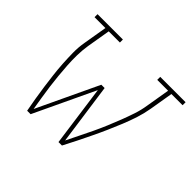

<svg xmlns="http://www.w3.org/2000/svg" viewBox="-126 -696 862 862"><g transform="rotate(45 304.5 -265.0)"><path d="M133 0Q127 -32 121.5 -64.5Q116 -97 111.5 -130Q107 -163 103 -196Q99 -229 97 -262.5Q95 -296 94.5 -330Q94 -364 100 -398L119 -511H50V-530H211V-511H140L121 -398Q116 -366 115.5 -334Q115 -302 117 -271Q119 -240 122 -209Q125 -178 129 -147.5Q133 -117 138 -87Q143 -57 148 -26L286 -318H307L348 -26Q363 -57 378 -87Q393 -117 407.5 -147.5Q422 -178 435 -209Q448 -240 460 -271Q472 -302 482.5 -333.5Q493 -365 498 -398L517 -511H448V-530H609V-511H538L519 -398Q513 -363 502 -329Q491 -295 477.5 -262Q464 -229 449.5 -196Q435 -163 419 -130Q403 -97 387 -64.5Q371 -32 354 0H332L292 -290L155 0Z"/></g></svg>

Font: Iosevka Curly Slab ThEx
Style: Italic
Weight: 100
Width: 7
Italic angle: -9°
Monospace: yes
Designer: Belleve Invis
Foundry: Belleve Invis
Version: Version 11.1.0; ttfautohint (v1.8.3)